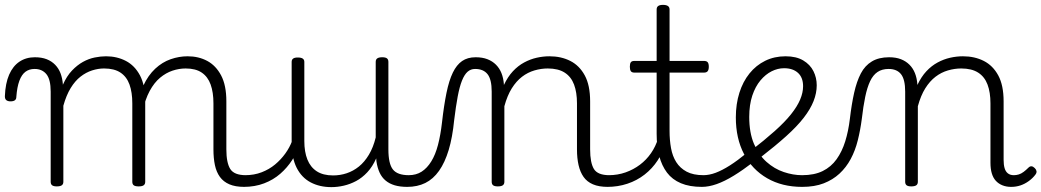

<svg xmlns="http://www.w3.org/2000/svg" viewBox="-76 -750 4274 788"><path d="M157 15Q144 15 138 10.5Q132 6 132 -4V-374Q132 -424 114.5 -445.5Q97 -467 66 -467Q44 -467 28.5 -455.5Q13 -444 3.5 -418.5Q-6 -393 -9 -352Q-9 -343 -15 -338.5Q-21 -334 -33 -334Q-43 -334 -49.5 -338.5Q-56 -343 -56 -355Q-54 -408 -38.5 -443.5Q-23 -479 4 -497Q31 -515 67 -515Q95 -515 115.5 -507Q136 -499 150.5 -484Q165 -469 172.5 -449Q180 -429 182 -405V-402Q198 -438 219.5 -460.5Q241 -483 264.5 -496Q288 -509 312.5 -514Q337 -519 359 -519Q404 -519 440.5 -500Q477 -481 498.5 -440.5Q520 -400 520 -334V-4Q520 6 513.5 10.5Q507 15 493 15Q479 15 473 10.5Q467 6 467 -4V-326Q467 -371 455.5 -403Q444 -435 418.5 -452Q393 -469 351 -469Q327 -469 302 -461Q277 -453 254.5 -435.5Q232 -418 214 -388.5Q196 -359 184 -316V-4Q184 6 177.5 10.5Q171 15 157 15ZM927 17Q890 17 865.5 6.5Q841 -4 826.5 -24Q812 -44 806 -72.5Q800 -101 800 -137V-326Q800 -371 788.5 -403Q777 -435 752 -452Q727 -469 686 -469Q659 -469 632 -460Q605 -451 581 -431Q557 -411 538.5 -377Q520 -343 509 -292H485Q492 -355 512 -398Q532 -441 561 -468Q590 -495 624.5 -507Q659 -519 694 -519Q739 -519 774.5 -500Q810 -481 831.5 -440.5Q853 -400 853 -334V-137Q853 -82 869 -56.5Q885 -31 933 -31Q942 -31 946.5 -23.5Q951 -16 950.5 -7Q950 2 944 9.5Q938 17 927 17Z M924 17Q913 17 907.5 9.5Q902 2 902.5 -7Q903 -16 910 -23.5Q917 -31 930 -31Q967 -31 998 -43Q1029 -55 1053 -75Q1077 -95 1095 -120Q1113 -145 1123 -172Q1127 -183 1136 -182.5Q1145 -182 1151 -174.5Q1157 -167 1154 -157Q1143 -124 1123 -93Q1103 -62 1074.5 -37Q1046 -12 1008 2.5Q970 17 924 17Z M1284 18Q1236 18 1199 -1.5Q1162 -21 1141.5 -61.5Q1121 -102 1121 -166V-496Q1121 -505 1127 -509.5Q1133 -514 1146 -514Q1160 -514 1166.5 -509.5Q1173 -505 1173 -496V-171Q1173 -127 1185.5 -95.5Q1198 -64 1224 -47Q1250 -30 1291 -30Q1320 -30 1347 -39Q1374 -48 1397 -66.5Q1420 -85 1438 -115Q1456 -145 1466 -186V-496Q1466 -506 1472.5 -510.5Q1479 -515 1493 -515Q1506 -515 1512 -510.5Q1518 -506 1518 -496V-137Q1518 -78 1536.5 -54.5Q1555 -31 1602 -31Q1612 -31 1616.5 -23.5Q1621 -16 1620.5 -7Q1620 2 1614 9.5Q1608 17 1596 17Q1566 17 1544 10.5Q1522 4 1506.5 -9Q1491 -22 1482 -41.5Q1473 -61 1469 -87L1468 -100Q1453 -66 1431.5 -43Q1410 -20 1385.5 -7Q1361 6 1335 12Q1309 18 1284 18Z M1595 17Q1586 17 1581.5 9.5Q1577 2 1577.5 -7Q1578 -16 1584 -23.5Q1590 -31 1601 -31Q1632 -31 1654.5 -45.5Q1677 -60 1694 -87.5Q1711 -115 1721.5 -155Q1732 -195 1738 -247Q1746 -318 1756.5 -369Q1767 -420 1782.5 -452Q1798 -484 1820.5 -499.5Q1843 -515 1876 -515Q1885 -515 1889.5 -508Q1894 -501 1893.5 -491.5Q1893 -482 1888 -474.5Q1883 -467 1874 -467Q1856 -467 1843 -455.5Q1830 -444 1820 -419Q1810 -394 1802.5 -354Q1795 -314 1788 -257Q1781 -186 1765.5 -134.5Q1750 -83 1726 -49Q1702 -15 1669.5 1Q1637 17 1595 17Z M2419 17Q2382 17 2357.5 6.5Q2333 -4 2319 -24Q2305 -44 2298.5 -72.5Q2292 -101 2292 -137V-326Q2292 -371 2280 -403Q2268 -435 2241.5 -452Q2215 -469 2172 -469Q2145 -469 2117.5 -461Q2090 -453 2066.5 -435Q2043 -417 2024.5 -387.5Q2006 -358 1994 -314V-4Q1994 6 1987.5 10.5Q1981 15 1967 15Q1954 15 1948 10.5Q1942 6 1942 -4V-374Q1942 -424 1925 -445.5Q1908 -467 1874 -467Q1863 -467 1857.5 -474.5Q1852 -482 1852.5 -491.5Q1853 -501 1859 -508Q1865 -515 1876 -515Q1904 -515 1924.5 -507Q1945 -499 1959.5 -484.5Q1974 -470 1982 -450Q1990 -430 1992 -405V-401Q2008 -435 2029 -457.5Q2050 -480 2075 -493.5Q2100 -507 2126.5 -513Q2153 -519 2179 -519Q2227 -519 2264.5 -500Q2302 -481 2324 -440.5Q2346 -400 2346 -334V-137Q2346 -82 2361.5 -56.5Q2377 -31 2425 -31Q2434 -31 2439 -23.5Q2444 -16 2443.5 -7Q2443 2 2437 9.5Q2431 17 2419 17Z M2416 17Q2405 17 2399.5 9.5Q2394 2 2394.5 -7Q2395 -16 2402 -23.5Q2409 -31 2422 -31Q2459 -31 2491.5 -42.5Q2524 -54 2550.5 -74Q2577 -94 2596 -121.5Q2615 -149 2625 -182Q2628 -193 2637.5 -192Q2647 -191 2653.5 -184Q2660 -177 2657 -167Q2645 -125 2623 -91.5Q2601 -58 2569.5 -33.5Q2538 -9 2499 4Q2460 17 2416 17Z M2805 17Q2754 17 2718.5 2Q2683 -13 2661.5 -41.5Q2640 -70 2629.5 -110Q2619 -150 2619 -201V-452H2528Q2517 -452 2513 -458Q2509 -464 2509 -476Q2509 -489 2513 -494.5Q2517 -500 2528 -500H2619V-711Q2619 -721 2625.5 -725.5Q2632 -730 2645 -730Q2658 -730 2665 -725.5Q2672 -721 2672 -711V-500H2813Q2824 -500 2828.5 -494.5Q2833 -489 2833 -476Q2833 -464 2828.5 -458Q2824 -452 2813 -452H2672V-213Q2672 -175 2678 -142Q2684 -109 2699.5 -84.5Q2715 -60 2742 -45.5Q2769 -31 2812 -31Q2822 -31 2827 -23.5Q2832 -16 2831.5 -7Q2831 2 2824.5 9.5Q2818 17 2805 17Z M2804 17Q2793 17 2787.5 9.5Q2782 2 2782.5 -7Q2783 -16 2790 -23.5Q2797 -31 2810 -31Q2835 -31 2861.5 -41Q2888 -51 2919.5 -71Q2951 -91 2990 -123Q2998 -129 3005.5 -126Q3013 -123 3018 -116Q3023 -109 3023.5 -100Q3024 -91 3016 -85Q2973 -52 2935.5 -29Q2898 -6 2865.5 5.5Q2833 17 2804 17Z M3004 -130Q3062 -175 3103.5 -212Q3145 -249 3170.5 -281Q3196 -313 3208 -341.5Q3220 -370 3220 -396Q3220 -432 3199 -451Q3178 -470 3142 -470Q3116 -470 3091 -457.5Q3066 -445 3045 -420Q3024 -395 3011.5 -357.5Q2999 -320 2999 -270Q2999 -205 3018.5 -159.5Q3038 -114 3070 -85.5Q3102 -57 3140.5 -44Q3179 -31 3216 -31Q3228 -31 3233.5 -23.5Q3239 -16 3239 -7Q3239 2 3233.5 9.5Q3228 17 3216 17Q3134 17 3072.5 -18.5Q3011 -54 2977.5 -118Q2944 -182 2944 -268Q2944 -323 2958.5 -369Q2973 -415 3000 -448.5Q3027 -482 3064.5 -500.5Q3102 -519 3148 -519Q3192 -519 3220.5 -502Q3249 -485 3262.5 -458Q3276 -431 3276 -400Q3276 -368 3263 -335Q3250 -302 3222.5 -266.5Q3195 -231 3150.5 -191Q3106 -151 3044 -103Z M3216 17Q3204 17 3197.5 9.5Q3191 2 3191 -7Q3191 -16 3197.5 -23.5Q3204 -31 3216 -31Q3266 -31 3300.5 -48Q3335 -65 3357.5 -96.5Q3380 -128 3393 -170Q3406 -212 3412 -262Q3419 -322 3429.5 -369Q3440 -416 3457 -448.5Q3474 -481 3502.5 -498Q3531 -515 3573 -515Q3582 -515 3586.5 -508Q3591 -501 3590.5 -491.5Q3590 -482 3585 -474.5Q3580 -467 3571 -467Q3544 -467 3525.5 -454.5Q3507 -442 3495 -416.5Q3483 -391 3475 -352.5Q3467 -314 3461 -262Q3455 -216 3444.5 -174Q3434 -132 3415.5 -97.5Q3397 -63 3369.5 -37.5Q3342 -12 3304.5 2.5Q3267 17 3216 17Z M3664 15Q3651 15 3645 10.5Q3639 6 3639 -4V-374Q3639 -424 3622 -445.5Q3605 -467 3571 -467Q3561 -467 3556.5 -474.5Q3552 -482 3552 -491.5Q3552 -501 3557.5 -508Q3563 -515 3573 -515Q3601 -515 3621.5 -507Q3642 -499 3656.5 -484.5Q3671 -470 3679 -450Q3687 -430 3689 -405V-401Q3705 -435 3726 -457.5Q3747 -480 3772 -493.5Q3797 -507 3823.5 -513Q3850 -519 3876 -519Q3924 -519 3961.5 -500Q3999 -481 4021 -440.5Q4043 -400 4043 -334V-94Q4043 -74 4047 -60Q4051 -46 4060.5 -38.5Q4070 -31 4085 -31Q4095 -31 4105 -34Q4115 -37 4125 -44.5Q4135 -52 4145 -62Q4151 -68 4157.5 -67.5Q4164 -67 4171 -60Q4177 -54 4178 -47.5Q4179 -41 4174 -34Q4163 -19 4146.5 -7Q4130 5 4112 11Q4094 17 4074 17Q4054 17 4038 10.5Q4022 4 4011 -8Q4000 -20 3994.5 -38.5Q3989 -57 3989 -82V-326Q3989 -371 3977 -403Q3965 -435 3938.5 -452Q3912 -469 3869 -469Q3842 -469 3814.5 -461Q3787 -453 3763.5 -435Q3740 -417 3721.5 -387.5Q3703 -358 3691 -314V-4Q3691 6 3684.5 10.5Q3678 15 3664 15Z"/></svg>

Font: Playwrite US Modern ExtraLight
Style: Regular
Weight: 250
Designer: Veronika Burian, José Scaglione
Foundry: TypeTogether
Version: Version 1.003